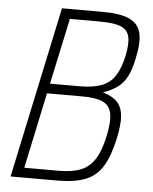

<svg xmlns="http://www.w3.org/2000/svg" viewBox="-55 -846 711 893"><g transform="rotate(5 300.0 -400.0)"><path d="M28 0 198 -800H386Q468 -800 511.5 -781Q555 -762 566 -718Q577 -674 560 -598Q550 -548 534 -515.5Q518 -483 491.5 -462.5Q465 -442 422 -427Q467 -414 489.5 -390Q512 -366 515.5 -325.5Q519 -285 505 -220Q487 -136 457.5 -88Q428 -40 377.5 -20Q327 0 245 0ZM88 -46H251Q314 -46 354 -63Q394 -80 418.5 -120Q443 -160 457 -228Q471 -294 464 -331.5Q457 -369 425 -384.5Q393 -400 330 -400H163ZM173 -446H311Q374 -446 413.5 -461Q453 -476 476 -511Q499 -546 512 -606Q524 -663 516.5 -695.5Q509 -728 476.5 -741Q444 -754 381 -754H239Z"/></g></svg>

Font: Victor Mono Thin
Style: Italic
Weight: 100
Italic angle: -12°
Monospace: yes
Designer: Rune Bjørnerås
Version: Version 1.561;gftools[0.9.30]